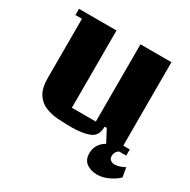

<svg xmlns="http://www.w3.org/2000/svg" viewBox="-160 -702 1011 1020"><g transform="rotate(30 346.0 -192.5)"><path d="M80 -150V-512H40V-550H270V-76H417V-550H607V-38H647V0H524L484 -76H471Q471 -19 429 -2Q387 15 316 15Q276 15 234.5 12Q193 9 158 -5.5Q123 -20 101.5 -54Q80 -88 80 -150ZM471 87Q471 34 515.5 4Q560 -26 641 -38V-11Q608 -7 594.5 6.5Q581 20 581 40Q581 56 591.5 64Q602 72 616 72Q632 72 649 66Q666 60 678 53L688 110Q669 130 633.5 147.5Q598 165 563 165Q524 165 497.5 146Q471 127 471 87Z"/></g></svg>

Font: Unlock
Style: Regular
Weight: 400
Designer: Eduardo Rodriguez Tunni
Foundry: Eduardo Rodriguez Tunni
Version: Version 1.003; ttfautohint (v1.8.4.7-5d5b);gftools[0.9.23]